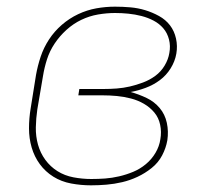

<svg xmlns="http://www.w3.org/2000/svg" viewBox="-20 -548 640 576"><path d="M253 8Q223 8 193.5 2.5Q164 -3 140 -18Q116 -33 99.5 -55.5Q83 -78 75 -105.5Q67 -133 67 -163Q67 -193 72 -223L88 -323Q93 -351 102 -378Q111 -405 127 -429.5Q143 -454 165.5 -473.5Q188 -493 214.5 -505.5Q241 -518 269 -523Q297 -528 325 -528Q348 -528 371 -526Q394 -524 415.5 -517.5Q437 -511 457 -500Q477 -489 490 -472Q503 -455 508 -432.5Q513 -410 509 -387Q505 -364 492 -343Q479 -322 459.5 -307.5Q440 -293 417 -284.5Q394 -276 372 -272Q397 -265 420 -254Q443 -243 459 -224Q475 -205 480.5 -179.5Q486 -154 482 -127Q478 -104 466.5 -82Q455 -60 435 -44Q415 -28 392.5 -17.5Q370 -7 346.5 -1.5Q323 4 299.5 6Q276 8 253 8ZM254 -11Q275 -11 295.5 -12.5Q316 -14 337.5 -19Q359 -24 379.5 -32.5Q400 -41 417.5 -55.5Q435 -70 446.5 -89.5Q458 -109 461 -130Q465 -152 460.5 -173.5Q456 -195 443 -210.5Q430 -226 412 -236.5Q394 -247 373 -252.5Q352 -258 330.5 -260Q309 -262 287 -262H215L218 -281H290Q310 -281 330 -282.5Q350 -284 369.5 -288.5Q389 -293 409 -300.5Q429 -308 446 -320.5Q463 -333 474 -351.5Q485 -370 488 -389Q492 -410 487 -429.5Q482 -449 470 -463Q458 -477 441 -486Q424 -495 404.5 -500Q385 -505 365 -507Q345 -509 325 -509Q300 -509 274 -504.5Q248 -500 224 -488.5Q200 -477 179.5 -458.5Q159 -440 144 -417.5Q129 -395 121 -370Q113 -345 109 -320L92 -220Q88 -193 87.5 -166Q87 -139 94 -114Q101 -89 116 -68.5Q131 -48 152.5 -34.5Q174 -21 200.5 -16Q227 -11 254 -11Z"/></svg>

Font: Iosevka Thin Extended
Style: Italic
Weight: 100
Width: 7
Italic angle: -9°
Monospace: yes
Designer: Belleve Invis
Foundry: Belleve Invis
Version: Version 32.5.0; ttfautohint (v1.8.4)